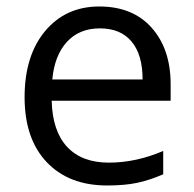

<svg xmlns="http://www.w3.org/2000/svg" viewBox="-20 -565 601 595"><path d="M142.1 -318.8H421.9Q421.9 -395.5 387.7 -436.3Q353.5 -477.1 289.6 -477.1Q225.6 -477.1 187.3 -435.1Q148.9 -393.1 142.1 -318.8ZM312 9.8Q193.4 9.8 124.8 -62.5Q56.2 -134.8 56.2 -263.7Q56.2 -392.6 119.9 -468.8Q183.6 -544.9 287.6 -544.9Q391.6 -544.9 450.2 -478.8Q508.8 -412.6 508.8 -304.2V-252.9H140.1Q142.6 -158.7 188 -109.9Q233.4 -61 317.4 -61Q401.4 -61 485.8 -97.2V-24.9Q442.9 -6.3 404.5 1.7Q366.2 9.8 312 9.8Z"/></svg>

Font: OpenSans
Style: Regular
Weight: 400
Foundry: Ascender Corporation
Version: Version 1.10